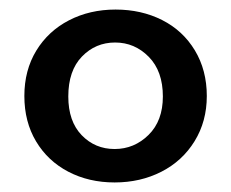

<svg xmlns="http://www.w3.org/2000/svg" viewBox="-20 -729 484 402"><path d="M31 -528Q31 -582 56 -623Q81 -664 124.5 -686.5Q168 -709 222 -709Q276 -709 319.5 -687Q363 -665 388 -623.5Q413 -582 413 -528Q413 -475 387.5 -433.5Q362 -392 318 -369.5Q274 -347 220 -347Q166 -347 123 -369.5Q80 -392 55.5 -433Q31 -474 31 -528ZM321 -527Q321 -580 291.5 -610Q262 -640 221 -640Q180 -640 151.5 -610.5Q123 -581 123 -527Q123 -475 151 -446Q179 -417 220 -417Q261 -417 291 -446.5Q321 -476 321 -527Z"/></svg>

Font: A Bank Premium Med
Style: Regular
Weight: 500
Designer: Ninad Kale (Devanagari), Jonny Pinhorn (Latin), Htun Naung (Myanmar)
Foundry: Indian Type Foundry
Version: 4.004